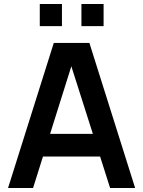

<svg xmlns="http://www.w3.org/2000/svg" viewBox="-20 -933 710 953"><path d="M384.2 -803.3V-913.3H494.2V-803.3ZM177.5 -803.3V-913.3H287.5V-803.3ZM20 0 247 -720H423.7L650.7 0H526.5L320.7 -646H347.3L144.2 0ZM146.7 -156.2V-268.7H524.7V-156.2Z"/></svg>

Font: Manrope
Style: Regular
Weight: 400
Designer: Mikhail Sharanda
Foundry: Mikhail Sharanda
Version: Version 4.503